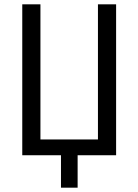

<svg xmlns="http://www.w3.org/2000/svg" viewBox="-20 -718 640 888"><path d="M262 0H83V-698H167V-73H433V-698H517V0H339V150H262Z"/></svg>

Font: IBM Plex Mono
Style: Regular
Weight: 400
Monospace: yes
Designer: Mike Abbink, Paul van der Laan, Pieter van Rosmalen
Foundry: Bold Monday
Version: Version 2.3